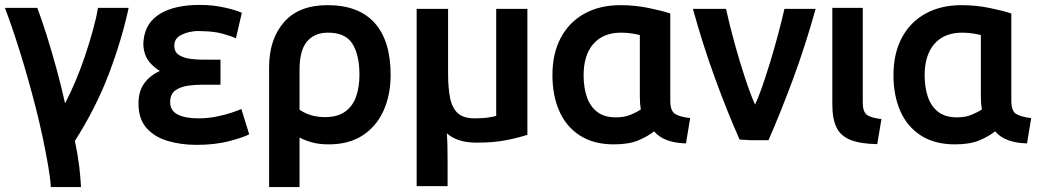

<svg xmlns="http://www.w3.org/2000/svg" viewBox="-22 -565 4226 782"><path d="M243 -144Q228 -212 208.5 -283.5Q189 -355 168.5 -420Q148 -485 130 -533H-2Q27 -457 59.5 -353Q92 -249 122.5 -130.5Q153 -12 174 109Q178 133 181 155Q184 177 185 197H308Q307 176 305 155.5Q303 135 301 115Q297 84 293 60.5Q289 37 283 9Q369 -126 421.5 -264.5Q474 -403 502 -533H377Q370 -491 356 -440.5Q342 -390 324 -336.5Q306 -283 285 -233.5Q264 -184 243 -144Z M786 -83Q731 -83 701 -99Q671 -115 671 -149Q671 -182 692.5 -197Q714 -212 744 -216Q774 -220 797 -220H876V-322H801Q783 -322 756 -325Q729 -328 708.5 -340Q688 -352 688 -379Q688 -406 710.5 -419.5Q733 -433 764 -437Q774 -439 784.5 -438.5Q795 -438 806 -438Q850 -437 883.5 -428Q917 -419 939 -409L963 -513Q942 -523 894 -534Q846 -545 791 -545Q691 -545 631 -509.5Q571 -474 563 -403Q560 -381 565 -358Q571 -330 588.5 -310Q606 -290 629 -276Q588 -257 565 -225Q542 -193 542 -143Q542 -81 574.5 -44Q607 -7 661 9Q715 25 778 25Q855 25 913 9.5Q971 -6 993 -18L961 -121Q948 -115 921 -106Q894 -97 859 -90Q824 -83 786 -83Z M1317 23Q1399 23 1455 -13.5Q1511 -50 1540 -114Q1569 -178 1569 -260Q1569 -399 1504 -471.5Q1439 -544 1312 -544Q1195 -544 1134.5 -474.5Q1074 -405 1074 -291V197H1198V-5Q1215 5 1245.5 14Q1276 23 1317 23ZM1198 -280Q1198 -360 1228.5 -396Q1259 -432 1314 -432Q1385 -432 1413.5 -386.5Q1442 -341 1442 -260Q1442 -211 1428.5 -172Q1415 -133 1384 -110.5Q1353 -88 1302 -88Q1242 -88 1198 -118Z M1921 16Q1989 16 2039.5 6Q2090 -4 2126 -16V-529H1999V-93Q1989 -90 1967.5 -86.5Q1946 -83 1911 -83Q1865 -83 1842 -104.5Q1819 -126 1811 -167Q1803 -208 1803 -265V-529H1675V193H1801V94Q1801 66 1800.5 36Q1800 6 1798 -22Q1818 -4 1848 6Q1878 16 1921 16Z M2642 -30Q2682 17 2772 19L2789 -84Q2747 -89 2727.5 -101Q2708 -113 2708 -156V-510Q2676 -521 2620 -532.5Q2564 -544 2505 -544Q2421 -544 2358.5 -509.5Q2296 -475 2262 -411Q2228 -347 2228 -259Q2228 -176 2256 -112.5Q2284 -49 2340 -13Q2396 23 2478 23Q2540 23 2578.5 6.5Q2617 -10 2642 -30ZM2584 -171Q2584 -157 2585 -144Q2586 -131 2588 -119Q2575 -110 2548.5 -98.5Q2522 -87 2487 -87Q2439 -87 2410 -109.5Q2381 -132 2368 -171Q2355 -210 2355 -258Q2355 -341 2395 -386.5Q2435 -432 2508 -432Q2534 -432 2556 -428Q2578 -424 2584 -422Z M3053 -139Q3033 -185 3011 -252Q2989 -319 2969 -392Q2949 -465 2935 -529H2800Q2841 -381 2890.5 -245.5Q2940 -110 2990 3Q2995 4 3010 4.5Q3025 5 3030 6H3108Q3158 -108 3208.5 -244.5Q3259 -381 3300 -529H3173Q3162 -481 3147 -424.5Q3132 -368 3115 -312.5Q3098 -257 3082 -211Q3066 -165 3053 -139Z M3568 -80Q3525 -85 3508.5 -97.5Q3492 -110 3492 -147V-533H3368V-178V-139Q3368 -81 3385 -46Q3402 -11 3442.5 5Q3483 21 3551 22Z M4031 -30Q4071 17 4161 19L4178 -84Q4136 -89 4116.5 -101Q4097 -113 4097 -156V-510Q4065 -521 4009 -532.5Q3953 -544 3894 -544Q3810 -544 3747.5 -509.5Q3685 -475 3651 -411Q3617 -347 3617 -259Q3617 -176 3645 -112.5Q3673 -49 3729 -13Q3785 23 3867 23Q3929 23 3967.5 6.5Q4006 -10 4031 -30ZM3973 -171Q3973 -157 3974 -144Q3975 -131 3977 -119Q3964 -110 3937.5 -98.5Q3911 -87 3876 -87Q3828 -87 3799 -109.5Q3770 -132 3757 -171Q3744 -210 3744 -258Q3744 -341 3784 -386.5Q3824 -432 3897 -432Q3923 -432 3945 -428Q3967 -424 3973 -422Z"/></svg>

Font: Repo DemiBold
Style: Regular
Weight: 600
Designer: Stefan Peev
Foundry: Context Ltd
Version: Version 1.502